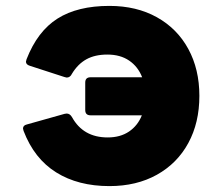

<svg xmlns="http://www.w3.org/2000/svg" viewBox="-20 -578 754 651"><path d="M287 -316H462Q448 -352 418 -372.5Q388 -393 344 -393Q302 -393 273 -377Q244 -361 224 -328Q218 -315 206 -315Q204 -315 198 -317L81 -355Q68 -359 68 -369L70 -377Q107 -472 175 -515Q243 -558 351 -558Q443 -558 512 -519.5Q581 -481 618.5 -412Q656 -343 656 -253Q656 -162 618.5 -93Q581 -24 512 14.5Q443 53 351 53Q245 53 170.5 6.5Q96 -40 60 -134L58 -142Q58 -153 71 -156L199 -192L206 -193Q217 -193 224 -181Q262 -112 345 -112Q388 -112 417.5 -132Q447 -152 461 -187H287Q269 -187 269 -205V-298Q269 -316 287 -316Z"/></svg>

Font: LINE Seed JP_TTF ExtraBold
Style: Regular
Weight: 800
Designer: LY Corporation & Fontrix & Fontworks
Version: Version 1.015